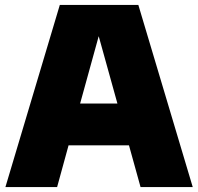

<svg xmlns="http://www.w3.org/2000/svg" viewBox="-20 -760 805 780"><path d="M2 0 223 -740H542L763 0H551L504 -169.5H258.5L212 0ZM305.5 -339.5H457L381 -613Z"/></svg>

Font: Encode Sans Black
Style: Regular
Weight: 900
Designer: Multiple Designers
Foundry: Impallari Type
Version: Version 3.002; ttfautohint (v1.8.3) -l 8 -r 50 -G 200 -x 14 